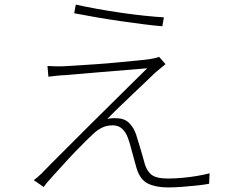

<svg xmlns="http://www.w3.org/2000/svg" viewBox="-20 -791 1040 841"><path d="M312 -771Q351 -762 403.5 -752.5Q456 -743 511 -735Q566 -727 615 -722Q664 -717 698 -715L691 -676Q654 -679 607 -685Q560 -691 508 -698.5Q456 -706 403.5 -715Q351 -724 305 -733ZM705 -510Q696 -503 680 -489.5Q664 -476 658 -471Q645 -458 618.5 -433Q592 -408 559.5 -377Q527 -346 497.5 -317.5Q468 -289 450 -270Q459 -272 470.5 -273Q482 -274 490 -273Q525 -273 546 -252Q567 -231 577 -199Q582 -183 589 -160Q596 -137 603 -113Q610 -89 615 -70Q626 -37 647.5 -23Q669 -9 715 -9Q744 -9 778 -12Q812 -15 844 -20.5Q876 -26 898 -32L896 14Q875 18 843 21.5Q811 25 777 27.5Q743 30 715 30Q663 30 628 13Q593 -4 578 -55Q574 -70 567 -94.5Q560 -119 553.5 -144Q547 -169 541 -185Q532 -211 515.5 -226.5Q499 -242 474 -242Q449 -242 429.5 -233Q410 -224 393 -209Q381 -198 359 -176.5Q337 -155 310.5 -127.5Q284 -100 257.5 -70.5Q231 -41 207.5 -15.5Q184 10 171 28L128 -2Q134 -6 143.5 -14Q153 -22 163 -32Q170 -40 200 -70Q230 -100 273 -143Q316 -186 366 -236Q416 -286 466 -335Q516 -384 557.5 -425.5Q599 -467 625 -492Q599 -490 561 -486.5Q523 -483 480 -480Q437 -477 396 -473Q355 -469 321 -466.5Q287 -464 267 -462Q244 -461 226.5 -459Q209 -457 192 -455L188 -502Q205 -501 224 -500.5Q243 -500 264 -501Q284 -502 321 -504.5Q358 -507 403.5 -510Q449 -513 494.5 -517.5Q540 -522 577.5 -525.5Q615 -529 636 -532Q648 -534 659 -536.5Q670 -539 677 -542Z"/></svg>

Font: Noto Sans SC ExtraLight
Style: Regular
Weight: 250
Designer: Ryoko NISHIZUKA 西塚涼子 (kana, bopomofo & ideographs); Paul D. Hunt (Latin, Greek & Cyrillic); Sandoll Communications 산돌커뮤니
Foundry: Adobe
Version: Version 2.004-H2;hotconv 1.0.118;makeotfexe 2.5.65603